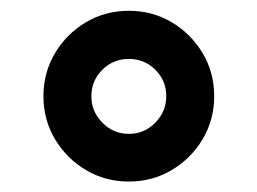

<svg xmlns="http://www.w3.org/2000/svg" viewBox="-20 -420 480 358"><path d="M61 -240.7Q61 -284.7 82.5 -320.8Q104 -356.9 140.1 -378.4Q176.3 -399.9 220.2 -399.9Q264.2 -399.9 300.3 -378.4Q336.4 -356.9 357.9 -320.8Q379.4 -284.7 379.4 -240.7Q379.4 -196.8 357.9 -160.6Q336.4 -124.5 300.3 -103Q264.2 -81.5 220.2 -81.5Q176.3 -81.5 140.1 -103Q104 -124.5 82.5 -160.6Q61 -196.8 61 -240.7ZM150.4 -240.7Q150.4 -211.9 170.9 -191.2Q191.4 -170.4 220.2 -170.4Q249 -170.4 269.5 -191.2Q290 -211.9 290 -240.7Q290 -269.5 269.8 -289.8Q249.5 -310.1 220.2 -310.1Q190.9 -310.1 170.7 -289.8Q150.4 -269.5 150.4 -240.7Z"/></svg>

Font: Vazir Medium WOL-UI
Style: Medium-WOL-UI
Weight: 500
Designer: Saber Rastikerdar
Foundry: Saber Rastikerdar
Version: Version 30.1.0